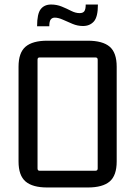

<svg xmlns="http://www.w3.org/2000/svg" viewBox="-20 -822 598 849"><path d="M402 -568H155Q146 -568 146 -558V-77Q146 -67 155 -67H402Q412 -67 412 -77V-558Q412 -568 402 -568ZM62 -108V-527Q62 -589 93 -615.5Q124 -642 189 -642H368Q434 -642 465 -615.5Q496 -589 496 -527V-108Q496 -46 465 -19.5Q434 7 368 7H189Q124 7 93 -19.5Q62 -46 62 -108ZM198 -706H144Q144 -761 160 -781.5Q176 -802 206 -802Q231 -802 253 -793Q275 -784 294.5 -774Q314 -764 332 -764Q347 -764 353 -772.5Q359 -781 359 -802H413Q413 -747 395 -727Q377 -707 347 -707Q323 -707 300.5 -716.5Q278 -726 258 -735Q238 -744 222 -744Q211 -744 204.5 -736Q198 -728 198 -706Z"/></svg>

Font: Gemunu Libre ExtraLight
Style: Regular
Weight: 400
Version: Version 1.100